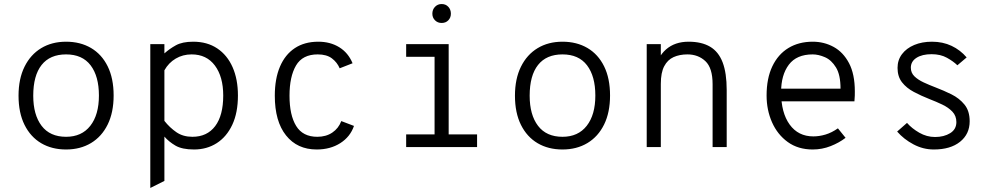

<svg xmlns="http://www.w3.org/2000/svg" viewBox="-20 -730 4968 953"><path d="M308 12Q237.5 12 184.5 -19.2Q131.5 -50.5 101.8 -110.2Q72 -170 72 -255Q72 -339 101.8 -399Q131.5 -459 184.5 -491Q237.5 -523 308 -523Q378.5 -523 431.8 -491.8Q485 -460.5 514.5 -400.8Q544 -341 544 -256Q544 -172 514.5 -112Q485 -52 431.8 -20Q378.5 12 308 12ZM308 -51Q385.5 -51 428.2 -105.5Q471 -160 471 -256Q471 -351.5 429.8 -405.8Q388.5 -460 308 -460Q228 -460 186.5 -407.5Q145 -355 145 -255Q145 -160 186.5 -105.5Q228 -51 308 -51Z M726 203V-511H796V-465Q821 -487.5 853 -505.2Q885 -523 939 -523Q1008.5 -523 1058.2 -489.8Q1108 -456.5 1134.5 -396.5Q1161 -336.5 1161 -256Q1161 -170.5 1133 -110.8Q1105 -51 1055.8 -19.5Q1006.5 12 943 12Q884 12 851 -7.2Q818 -26.5 796 -52V168ZM935 -51Q1008 -51 1048 -104Q1088 -157 1088 -256Q1088 -349 1046.8 -404.5Q1005.5 -460 931 -460Q887.5 -460 852.2 -439.2Q817 -418.5 796 -381V-130Q822.5 -96.5 855.5 -73.8Q888.5 -51 935 -51Z M1552 12Q1455.5 12 1399.8 -57.8Q1344 -127.5 1344 -255Q1344 -339 1369.5 -399Q1395 -459 1443.2 -491Q1491.5 -523 1560 -523Q1619.5 -523 1664 -495.5Q1708.5 -468 1730 -416L1666 -391Q1653.5 -420.5 1627.5 -440.2Q1601.5 -460 1557 -460Q1481.5 -460 1449.2 -404.8Q1417 -349.5 1417 -255Q1417 -158.5 1450 -104.8Q1483 -51 1555 -51Q1598.5 -51 1629.5 -72Q1660.5 -93 1674 -129L1737 -105Q1718.5 -51 1669 -19.5Q1619.5 12 1552 12Z M2137 -20V-511H2207V-20ZM1996 0V-63H2348V0ZM1996 -448V-511H2172V-448ZM2172 -616Q2152.5 -616 2139.2 -629.2Q2126 -642.5 2126 -662Q2126 -682.5 2139.2 -696.2Q2152.5 -710 2172 -710Q2192.5 -710 2205.2 -696.2Q2218 -682.5 2218 -662Q2218 -642.5 2205.2 -629.2Q2192.5 -616 2172 -616Z M2772 12Q2701.5 12 2648.5 -19.2Q2595.5 -50.5 2565.8 -110.2Q2536 -170 2536 -255Q2536 -339 2565.8 -399Q2595.5 -459 2648.5 -491Q2701.5 -523 2772 -523Q2842.5 -523 2895.8 -491.8Q2949 -460.5 2978.5 -400.8Q3008 -341 3008 -256Q3008 -172 2978.5 -112Q2949 -52 2895.8 -20Q2842.5 12 2772 12ZM2772 -51Q2849.5 -51 2892.2 -105.5Q2935 -160 2935 -256Q2935 -351.5 2893.8 -405.8Q2852.5 -460 2772 -460Q2692 -460 2650.5 -407.5Q2609 -355 2609 -255Q2609 -160 2650.5 -105.5Q2692 -51 2772 -51Z M3190 0V-511H3260V-424L3248 -436Q3264 -465.5 3286 -484.8Q3308 -504 3336 -513.5Q3364 -523 3398 -523Q3462.5 -523 3504.5 -498.2Q3546.5 -473.5 3566.8 -420.5Q3587 -367.5 3587 -283V0H3517V-312Q3517 -393 3481.2 -426.5Q3445.5 -460 3392 -460Q3353 -460 3323.2 -446.5Q3293.5 -433 3276.8 -401.2Q3260 -369.5 3260 -314V0Z M4014 12Q3941.5 12 3890.2 -25Q3839 -62 3812 -123Q3785 -184 3785 -256Q3785 -341 3813.5 -400.8Q3842 -460.5 3893.5 -491.8Q3945 -523 4014 -523Q4070.5 -523 4118 -497Q4165.5 -471 4194.2 -416.5Q4223 -362 4223 -276Q4223 -268 4222.8 -255.8Q4222.5 -243.5 4221 -227H3841V-290H4152Q4152 -358.5 4129.5 -395.2Q4107 -432 4074.8 -446Q4042.5 -460 4014 -460Q3934 -460 3895.5 -409Q3857 -358 3857 -273Q3857 -170.5 3899.5 -111.8Q3942 -53 4017 -53Q4046.5 -53 4077.5 -62.2Q4108.5 -71.5 4139 -93L4177 -46Q4145.5 -21.5 4103 -4.8Q4060.5 12 4014 12Z M4615 12Q4562 12 4514 -13.5Q4466 -39 4433 -77L4482 -120Q4506 -92.5 4543 -71.2Q4580 -50 4621 -50Q4665.5 -50 4696.2 -69Q4727 -88 4727 -124Q4727 -155 4707.2 -175.8Q4687.5 -196.5 4657 -211Q4626.5 -225.5 4594 -238Q4552 -254.5 4515.8 -273.8Q4479.5 -293 4457.2 -321.5Q4435 -350 4435 -393Q4435 -432 4457 -461.2Q4479 -490.5 4517.8 -506.8Q4556.5 -523 4606 -523Q4659.5 -523 4703 -502.5Q4746.5 -482 4778 -445L4732 -406Q4712 -425.5 4680.2 -443.2Q4648.5 -461 4604 -461Q4557 -461 4529 -443Q4501 -425 4501 -394Q4501 -368.5 4518.8 -351.2Q4536.5 -334 4564.5 -321Q4592.5 -308 4624 -296Q4663.5 -281 4702.5 -261.8Q4741.5 -242.5 4767.2 -211Q4793 -179.5 4793 -128Q4793 -64.5 4745.2 -26.2Q4697.5 12 4615 12Z"/></svg>

Font: Overpass Mono Light Light
Style: Regular
Weight: 300
Monospace: yes
Version: Version 4.000